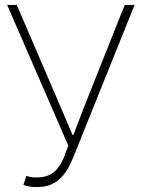

<svg xmlns="http://www.w3.org/2000/svg" viewBox="-20 -746 572 779"><path d="M131 13C207 13 247 -32 277 -107L526 -726H486L324 -319L278 -199H274L223 -319L48 -726H9L257 -155L238 -104C213 -50 185 -26 126 -26C111 -26 98 -28 87 -33L75 4C94 11 107 13 131 13Z"/></svg>

Font: Noto Sans JP Thin
Style: Regular
Weight: 100
Designer: Ryoko NISHIZUKA 西塚涼子 (kana, bopomofo & ideographs); Paul D. Hunt (Latin, Greek & Cyrillic); Sandoll Communications 산돌커뮤니
Foundry: Adobe
Version: Version 2.004;hotconv 1.0.118;makeotfexe 2.5.65603